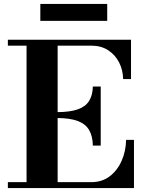

<svg xmlns="http://www.w3.org/2000/svg" viewBox="-20 -956 736 976"><path d="M20 0V-30H443Q499 -30 538 -60Q577 -90 598.5 -139Q620 -188 621 -245H661V0ZM115 -15V-754H273V-15ZM452 -216Q451 -264 433 -295Q415 -326 375 -341Q335 -356 269 -356V-386Q335 -386 375 -400Q415 -414 433 -443Q451 -472 452 -516H492V-216ZM606 -554Q605 -600 585.5 -638.5Q566 -677 530 -700.5Q494 -724 443 -724H20V-754H646V-554ZM185 -850V-936H525V-850Z"/></svg>

Font: Libre Bodoni
Style: Bold
Weight: 700
Designer: Pablo Impallari, Rodrigo Fuenzalida
Foundry: Impallari Type
Version: Version 2.005;gftools[0.9.23]